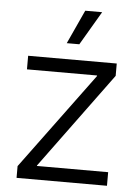

<svg xmlns="http://www.w3.org/2000/svg" viewBox="-53 -776 590 818"><g transform="rotate(5 242.0 -367.5)"><path d="M48.8 0V-50.3L352.5 -461.9V-464.4H52.7V-522.5H431.6V-469.7L130.9 -60.1V-58.1H435.5V0ZM211.9 -590.3 278.3 -734.9H350.6L265.6 -590.3Z"/></g></svg>

Font: Inter 28pt Light
Style: Regular
Weight: 300
Designer: Rasmus Andersson
Foundry: rsms
Version: Version 4.001;git-66647c0bb